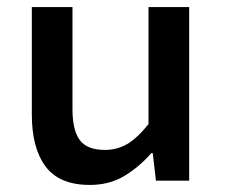

<svg xmlns="http://www.w3.org/2000/svg" viewBox="-20 -511 640 543"><path d="M234 12Q148 12 109 -40Q70 -92 70 -187V-491H185V-202Q185 -143 205.5 -115Q226 -87 277 -87Q311 -87 339.5 -103.5Q368 -120 400 -160V-491H515V0H421L412 -78H408Q373 -38 331 -13Q289 12 234 12Z"/></svg>

Font: Source Code Pro ExtraLight SemiBold
Style: Regular
Weight: 600
Monospace: yes
Version: Version 1.018;hotconv 1.0.116;makeotfexe 2.5.65601